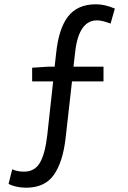

<svg xmlns="http://www.w3.org/2000/svg" viewBox="-20 -767 595 896"><path d="M101 109Q51 108 20 91L37 23Q60 34 92 34Q142 34 166.5 -8Q191 -50 201 -140L228 -387H130V-451L207 -456H235L242 -519Q254 -634 298 -690.5Q342 -747 428 -747Q469 -747 516 -727L496 -657Q456 -672 433 -672Q348 -672 331 -526L323 -456H463V-387H316L286 -121Q273 -10 231 49.5Q189 109 101 109Z"/></svg>

Font: Noto Sans SC
Style: Regular
Weight: 400
Designer: Ryoko NISHIZUKA  (kana, bopomofo & ideographs); Paul D. Hunt (Latin, Greek & Cyrillic); Sandoll Communications , Soo-you
Foundry: Adobe
Version: Version 2.002;hotconv 1.0.116;makeotfexe 2.5.65601